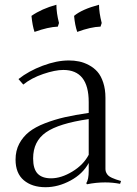

<svg xmlns="http://www.w3.org/2000/svg" viewBox="-20 -761 570 801"><path d="M419.9 -55.2Q419.9 -46.9 423.6 -39.8Q427.2 -32.7 432.4 -28.1Q437.5 -23.4 447.3 -19Q457 -14.6 464.4 -12.2Q471.7 -9.8 484.9 -5.9L481 5.9Q449.7 0 418.9 0Q380.4 0 342.8 7.8L339.8 2.9Q350.1 -11.2 350.1 -48.8V-81.1Q325.7 -35.6 274.2 -7.8Q222.7 20 169.9 20Q113.8 20 79.3 -9Q44.9 -38.1 44.9 -95.2Q44.9 -132.3 60.3 -161.4Q75.7 -190.4 101.3 -210.7Q127 -231 167.2 -246.6Q207.5 -262.2 250.2 -272Q293 -281.7 350.1 -290V-335Q350.1 -469.2 244.1 -469.2Q210 -469.2 160.4 -452.4Q110.8 -435.5 77.1 -408.2L57.1 -431.2Q99.6 -464.8 158 -486.8Q216.3 -508.8 267.1 -508.8Q289.6 -508.8 309.8 -504.6Q330.1 -500.5 350.8 -489.5Q371.6 -478.5 386.5 -461.7Q401.4 -444.8 410.6 -416.7Q419.9 -388.7 419.9 -353ZM192.9 -17.1Q235.4 -17.1 281.7 -45.2Q328.1 -73.2 350.1 -115.2V-264.2Q225.1 -246.1 171.6 -208.7Q118.2 -171.4 118.2 -100.1Q118.2 -56.6 136.7 -36.9Q155.3 -17.1 192.9 -17.1ZM111.3 -694.8Q154.3 -724.6 215.3 -741.2Q215.3 -707 226.1 -665L221.2 -649.9Q181.2 -648.4 124 -627.9Q115.2 -653.8 111.3 -694.8ZM289.1 -694.8Q321.8 -722.2 393.1 -741.2Q393.1 -709 404.3 -665L399.4 -649.9Q359.4 -648.9 302.2 -627.9Q292.5 -655.8 289.1 -694.8Z"/></svg>

Font: Junge
Style: Regular
Weight: 400
Designer: Alexei Vanyashin
Foundry: Cyreal (www.cyreal.org)
Version: Version 1.002